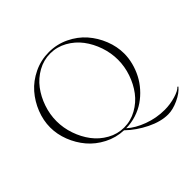

<svg xmlns="http://www.w3.org/2000/svg" viewBox="-187 -840 1157 1157"><g transform="rotate(-45 391.0 -262.0)"><path d="M782.2 49.8Q757.3 80.6 709 102.8Q660.6 125 620.1 125Q558.6 125 488.3 90.6Q418 56.2 364.3 4.4Q298.8 2 241.2 -27.8Q183.6 -57.6 144.8 -103.5Q106 -149.4 83.7 -206.8Q61.5 -264.2 61.5 -322.3Q61.5 -381.8 84.7 -440.4Q107.9 -499 148.4 -545.4Q189 -591.8 249 -620.6Q309.1 -649.4 377 -649.4Q444.8 -649.4 504.9 -620.6Q564.9 -591.8 605.5 -545.4Q646 -499 669.2 -440.4Q692.4 -381.8 692.4 -322.3Q692.4 -283.2 682.1 -243.7Q671.9 -204.1 653.1 -168Q634.3 -131.8 606.4 -100.6Q578.6 -69.3 544.9 -46.1Q511.2 -22.9 469.2 -9.3Q427.2 4.4 382.3 4.9Q423.3 42 489 66.4Q554.7 90.8 625 90.8Q671.4 90.8 716.8 77.4Q762.2 64 777.3 45.9ZM377 -6.8Q433.6 -6.8 483.6 -34.7Q533.7 -62.5 567.4 -107.2Q601.1 -151.9 620.4 -208.3Q639.6 -264.6 639.6 -322.3Q639.6 -379.9 620.4 -436.3Q601.1 -492.7 567.4 -537.4Q533.7 -582 483.6 -609.9Q433.6 -637.7 377 -637.7Q320.8 -637.7 271 -609.9Q221.2 -582 187.5 -537.4Q153.8 -492.7 134.5 -436.3Q115.2 -379.9 115.2 -322.3Q115.2 -264.6 134.5 -208.3Q153.8 -151.9 187.5 -107.2Q221.2 -62.5 271 -34.7Q320.8 -6.8 377 -6.8Z"/></g></svg>

Font: Elaris
Style: Regular
Weight: 500
Version: Version 1.0